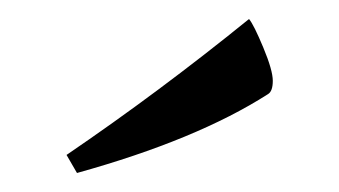

<svg xmlns="http://www.w3.org/2000/svg" viewBox="-20 -700 357 202"><path d="M61 -518 50 -537Q147 -603 242 -680Q247 -674 257 -650Q267 -626 267 -615Q267 -604 262 -601Q187 -553 61 -518Z"/></svg>

Font: Mate
Style: Regular
Weight: 400
Designer: Eduardo Rodriguez Tunni
Foundry: Eduardo Rodriguez Tunni
Version: Version 1.002